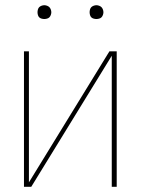

<svg xmlns="http://www.w3.org/2000/svg" viewBox="-20 -717 540 737"><path d="M72 0V-520H91V-17L400 -520H428V0H409V-503L100 0ZM350 -644Q345 -644 339.5 -645.5Q334 -647 330.5 -650.5Q327 -654 325.5 -659.5Q324 -665 324 -670Q324 -675 325.5 -680.5Q327 -686 330.5 -689.5Q334 -693 339.5 -695Q345 -697 350 -697Q355 -697 360.5 -695Q366 -693 369.5 -689.5Q373 -686 375 -680.5Q377 -675 377 -670Q377 -665 375 -659.5Q373 -654 369.5 -650.5Q366 -647 360.5 -645.5Q355 -644 350 -644ZM150 -644Q145 -644 139.5 -645.5Q134 -647 130.5 -650.5Q127 -654 125.5 -659.5Q124 -665 124 -670Q124 -675 125.5 -680.5Q127 -686 130.5 -689.5Q134 -693 139.5 -695Q145 -697 150 -697Q155 -697 160.5 -695Q166 -693 169.5 -689.5Q173 -686 175 -680.5Q177 -675 177 -670Q177 -665 175 -659.5Q173 -654 169.5 -650.5Q166 -647 160.5 -645.5Q155 -644 150 -644Z"/></svg>

Font: Zed Mono Thin
Style: Regular
Weight: 100
Monospace: yes
Designer: Belleve Invis
Foundry: Belleve Invis
Version: Version 1.0.0; ttfautohint (v1.8.4)